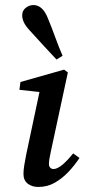

<svg xmlns="http://www.w3.org/2000/svg" viewBox="-20 -729 335 761"><path d="M73 -40Q73 -54 76 -73Q79 -92 84 -117L140 -381L158 -362L57 -373L61 -404L234 -453L249 -442L181 -126Q174 -95 174 -79Q174 -69 179.5 -64Q185 -59 192 -59Q220 -59 270 -121L295 -103Q276 -74 251.5 -48Q227 -22 197.5 -5Q168 12 132 12Q107 12 90 -1Q73 -14 73 -40ZM228 -508 204 -493Q178 -521 151.5 -549.5Q125 -578 99 -607Q68 -639 68 -668Q68 -687 82 -698Q96 -709 113 -709Q130 -709 144.5 -696.5Q159 -684 170 -656Q185 -620 198.5 -582.5Q212 -545 228 -508Z"/></svg>

Font: Lisu Bosa
Style: Bold Italic
Weight: 700
Italic angle: -19°
Designer: David Morse, Annie Olsen, Victor Gaultney, Frank Grießhammer (Latin)
Foundry: SIL International
Version: Version 2.000